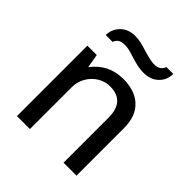

<svg xmlns="http://www.w3.org/2000/svg" viewBox="-196 -852 985 985"><g transform="rotate(45 296.5 -360.0)"><path d="M385 -616Q351 -616 315 -627Q306 -629 298.5 -631.5Q291 -634 284 -636Q259 -644 245.5 -647Q232 -650 216 -650Q171 -650 161 -616H111Q111 -658 141 -689Q171 -720 222 -720Q245 -720 264 -715.5Q283 -711 312 -702Q369 -685 392 -685Q436 -685 447 -720H497Q497 -675 466 -645.5Q435 -616 385 -616ZM515 -344V0H421V-327Q421 -446 313 -446Q277 -446 246 -427Q215 -408 196 -375.5Q177 -343 177 -304V0H83V-511H151L164 -436Q228 -521 335 -521Q419 -521 467 -476Q515 -431 515 -344Z"/></g></svg>

Font: Chivo
Style: Regular
Weight: 400
Designer: Hector Gatti
Foundry: Omnibus-Type
Version: Version 1.006; ttfautohint (v1.4.1)